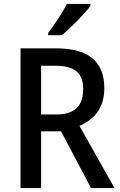

<svg xmlns="http://www.w3.org/2000/svg" viewBox="-20 -961 615 981"><path d="M442 -931V-941H322C299 -896 259 -836 226 -793V-781H295C341 -817 415 -893 442 -931ZM264 -714H85V0H190V-290H292L445 0H565L386 -318C460 -350 513 -407 513 -510C513 -646 434 -714 264 -714ZM262 -625C360 -625 405 -590 405 -505C405 -419 360 -376 267 -376H190V-625Z"/></svg>

Font: Noto Sans Khmer SemiCondensed Medium
Style: Regular
Weight: 500
Width: 4
Designer: Danh Hong and the Monotype Design Team
Foundry: Monotype Imaging Inc.
Version: Version 2.004